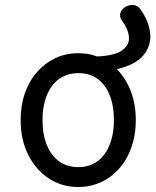

<svg xmlns="http://www.w3.org/2000/svg" viewBox="-20 -733 629 772"><path d="M295 19Q228 19 175.5 -16Q123 -51 93 -111.5Q63 -172 63 -250Q63 -309 80 -358Q97 -407 128.5 -443Q160 -479 202 -499Q244 -519 295 -519Q315 -519 334 -516Q353 -513 370 -506Q439 -509 469.5 -529.5Q500 -550 498.5 -582Q497 -614 470 -651Q459 -667 464.5 -682Q470 -697 484.5 -705.5Q499 -714 516 -713Q533 -712 545 -695Q580 -646 584 -597Q588 -548 556 -510Q524 -472 450 -455Q486 -418 506 -366Q526 -314 526 -250Q526 -203 515 -162Q504 -121 483.5 -88Q463 -55 434.5 -31Q406 -7 370.5 6Q335 19 295 19ZM295 -61Q328 -61 354.5 -74Q381 -87 399.5 -112Q418 -137 428 -172Q438 -207 438 -250Q438 -308 421 -350.5Q404 -393 372 -416Q340 -439 295 -439Q262 -439 235 -426Q208 -413 189.5 -388Q171 -363 161 -328.5Q151 -294 151 -250Q151 -192 168.5 -149.5Q186 -107 218 -84Q250 -61 295 -61Z"/></svg>

Font: Playwrite DE Grund
Style: Regular
Weight: 400
Designer: Veronika Burian, José Scaglione
Foundry: TypeTogether
Version: Version 1.002